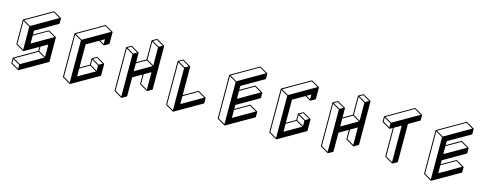

<svg xmlns="http://www.w3.org/2000/svg" viewBox="-30 -1696 6652 2633"><g transform="rotate(15 3296.0 -379.5)"><path d="M233.4 75.2H231.4L120.1 10.3Q116.7 8.3 116.7 4.9V-67.9Q117.2 -71.3 120.1 -73.2L430.7 -252.9V-308.6Q234.9 -195.3 232.9 -195.3Q231.4 -195.3 119.1 -260.3Q116.2 -262.2 116.2 -266.1L115.2 -609.4Q115.7 -612.8 118.2 -614.7Q497.1 -833.5 498.5 -833.5Q500.5 -833.5 612.8 -768.1H613.3Q613.3 -767.6 613.5 -767.3Q613.8 -767.1 614.3 -767.1L615.2 -763.2Q615.7 -763.2 615.7 -690.4Q615.7 -687 612.3 -684.6L301.8 -505.4V-449.2Q497.6 -562.5 499.5 -562.5Q501.5 -562.5 557.4 -530Q613.3 -497.6 613.8 -497.1H614.3L615.2 -495.1Q616.2 -495.1 617.2 -148.9Q617.2 -145 613.8 -143.1Q235.8 75.2 233.4 75.2ZM302.2 -322.3 596.2 -492.2 499.5 -548.3 301.8 -434.1ZM226.1 -213.9 225.1 -541 128.4 -597.7 129.4 -270ZM231.9 -552.7 595.7 -762.7 498.5 -818.8 134.8 -608.9ZM227.1 57.1 226.6 0.5 129.9 -56.2V1ZM233.4 -11.2 534.2 -185.1 437.5 -241.2 136.7 -67.4ZM541 -196.3 540.5 -372.1 443.8 -316.4V-252.9Z M966.3 75.2Q965.3 75.2 964.8 74.7H963.9V74.2H962.9L853 10.3Q849.6 8.3 849.6 4.4L847.7 -609.4L848.1 -609.9Q848.1 -613.3 851.1 -615.2Q1229.5 -834 1231.4 -834Q1233.4 -834 1345.2 -769L1345.7 -768.1H1346.2V-767.6H1346.7V-767.1H1347.2L1348.1 -764.6L1348.6 -600.6Q1348.6 -596.7 1345.2 -594.7Q1281.7 -558.1 1281 -557.9Q1280.3 -557.6 1277.8 -557.6V-558.1H1276.9L1201.2 -602.1L1034.2 -505.9L1035.2 -178.7L1163.6 -252.9V-339.8Q1163.6 -342.3 1165.5 -344.2Q1166 -344.7 1198.7 -363.5Q1231.4 -382.3 1232.9 -382.3Q1234.9 -382.3 1290.8 -349.6Q1346.7 -316.9 1347.2 -316.4H1347.7L1348.1 -315.4H1348.6L1349.1 -313.5L1349.6 -312.5L1350.1 -149.4Q1350.1 -145.5 1346.7 -143.6Q968.3 75.2 966.3 75.2ZM1280.3 -283.2 1329.6 -311.5 1232.9 -368.2 1183.1 -339.4ZM1273.9 -196.8 1273.4 -271.5 1176.8 -327.6V-252.9ZM1035.6 -51.8 1267.1 -185.1 1170.4 -241.7 1035.2 -163.6ZM1272.5 -575.7V-643.1L1214.4 -609.9ZM959.5 56.6 958 -541.5 861.3 -597.7 862.8 0.5ZM964.8 -553.2 1328.6 -763.2 1231.4 -819.3 867.7 -609.4Z M1698.7 75.2H1696.8L1695.8 74.7H1695.3L1585.4 10.7Q1582 8.8 1582 4.9L1580.1 -609.4Q1580.6 -612.8 1583.5 -614.7Q1647.9 -651.9 1649.9 -651.9Q1651.4 -651.9 1707.5 -619.4Q1763.7 -586.9 1763.7 -586.4L1764.6 -585.9V-585.4L1765.6 -584.5L1766.1 -582L1766.6 -581.5V-449.2L1895 -523.4L1894.5 -791Q1894.5 -794.4 1897.5 -796.4Q1961.9 -833.5 1963.9 -833.5Q1965.8 -833.5 2022 -800.8L2078.1 -767.6L2079.1 -767.1V-766.6L2080.6 -764.6L2082.5 -148.9Q2082 -145 2079.1 -143.1L2014.6 -106Q2011.2 -106 2010.5 -106.2Q2009.8 -106.4 2009.8 -106.9L1899.4 -170.9Q1896 -172.9 1896 -176.8L1895.5 -308.6L1767.6 -234.4L1768.1 32.7Q1768.1 36.1 1764.6 38.1Q1701.2 75.2 1698.7 75.2ZM2011.2 -733.9 2060.5 -762.7 1963.9 -818.8 1914.1 -790.5ZM2005.4 -467.3 2004.4 -722.7 1907.7 -778.8 1908.2 -523.4ZM1767.1 -321.8 1998.5 -455.6 1901.9 -511.7 1767.1 -434.1ZM1691.9 57.1 1690.4 -541 1593.3 -597.7 1595.2 1ZM1696.8 -552.7 1746.6 -581.5 1649.4 -637.7 1600.1 -608.9ZM2006.3 -124 2005.4 -372.1 1909.2 -316.4V-180.7Z M2431.2 75.2Q2430.2 75.2 2429.7 74.7H2428.7V74.2H2427.7L2317.9 10.3Q2314.5 8.3 2314.5 4.4L2312.5 -609.9H2313Q2313 -611.3 2313.7 -612.8Q2314.5 -614.3 2347.7 -633.3Q2380.9 -652.3 2382.3 -652.3Q2384.3 -652.3 2440.2 -619.9Q2496.1 -587.4 2496.6 -586.9V-586.4H2497.1V-585.9H2497.6L2498 -585V-584.5H2498.5Q2498.5 -583 2499 -583V-582.5Q2499 -380.9 2500 -179.2Q2696.3 -292.5 2697.8 -292.5Q2699.7 -292.5 2755.6 -259.8Q2811.5 -227.1 2812 -226.6H2812.5V-226.1H2813V-225.6H2813.5L2814.5 -223.1L2814.9 -149.4Q2814.9 -145.5 2811.5 -143.6Q2433.1 75.2 2431.2 75.2ZM2500.5 -51.8 2794.9 -221.7 2697.8 -277.8 2500 -163.6ZM2424.3 56.6 2422.9 -541.5 2326.2 -597.7 2327.6 0.5ZM2429.7 -553.2 2479 -581.5 2382.3 -638.2 2332.5 -609.4Z M3163.6 75.2H3161.6L3049.8 10.3Q3046.9 8.3 3046.9 4.9L3044.9 -609.9Q3045.4 -613.3 3048.3 -614.7Q3426.8 -833.5 3428.7 -833.5Q3430.7 -833.5 3486.6 -801Q3542.5 -768.6 3543 -768.1L3543.9 -767.1V-766.6Q3544.4 -766.6 3544.4 -766.4Q3544.4 -766.1 3544.9 -765.6L3545.4 -763.7V-690.4Q3545.4 -687 3542.5 -685.1L3231.4 -505.4V-449.7Q3427.7 -563 3429.2 -563Q3431.2 -563 3487.3 -530.3Q3543.5 -497.6 3543.9 -497.1Q3544.4 -497.1 3544.4 -496.6V-496.1H3544.9V-495.6H3545.4L3545.9 -492.7Q3546.4 -492.7 3546.4 -419.9Q3546.4 -416 3543 -414.1L3232.4 -234.9V-178.7Q3428.2 -292 3430.2 -292Q3432.1 -292 3488.8 -259.3L3544.4 -226.6L3545.4 -225.6V-225.1H3545.9L3546.4 -224.1L3546.9 -222.2L3547.4 -148.9Q3546.9 -145.5 3543.9 -143.1Q3165.5 75.2 3163.6 75.2ZM3232.9 -51.3 3526.9 -221.2 3430.2 -277.8 3232.4 -163.6ZM3231.9 -322.3 3526.4 -492.2 3429.2 -548.3 3231.4 -434.1ZM3156.7 57.1 3155.3 -541.5 3058.1 -597.7 3060.1 1ZM3161.6 -552.7 3525.4 -762.7 3428.7 -819.3 3064.9 -609.4Z M3896 75.2Q3895 75.2 3894.5 74.7H3893.6V74.2H3892.6L3782.7 10.3Q3779.3 8.3 3779.3 4.4L3777.3 -609.4L3777.8 -609.9Q3777.8 -613.3 3780.8 -615.2Q4159.2 -834 4161.1 -834Q4163.1 -834 4274.9 -769L4275.4 -768.1H4275.9V-767.6H4276.4V-767.1H4276.9L4277.8 -764.6L4278.3 -600.6Q4278.3 -596.7 4274.9 -594.7Q4211.4 -558.1 4210.7 -557.9Q4210 -557.6 4207.5 -557.6V-558.1H4206.5L4130.9 -602.1L3963.9 -505.9L3964.8 -178.7L4093.3 -252.9V-339.8Q4093.3 -342.3 4095.2 -344.2Q4095.7 -344.7 4128.4 -363.5Q4161.1 -382.3 4162.6 -382.3Q4164.6 -382.3 4220.5 -349.6Q4276.4 -316.9 4276.9 -316.4H4277.3L4277.8 -315.4H4278.3L4278.8 -313.5L4279.3 -312.5L4279.8 -149.4Q4279.8 -145.5 4276.4 -143.6Q3897.9 75.2 3896 75.2ZM4210 -283.2 4259.3 -311.5 4162.6 -368.2 4112.8 -339.4ZM4203.6 -196.8 4203.1 -271.5 4106.4 -327.6V-252.9ZM3965.3 -51.8 4196.8 -185.1 4100.1 -241.7 3964.8 -163.6ZM4202.1 -575.7V-643.1L4144 -609.9ZM3889.2 56.6 3887.7 -541.5 3791 -597.7 3792.5 0.5ZM3894.5 -553.2 4258.3 -763.2 4161.1 -819.3 3797.4 -609.4Z M4628.4 75.2H4626.5L4625.5 74.7H4625L4515.1 10.7Q4511.7 8.8 4511.7 4.9L4509.8 -609.4Q4510.3 -612.8 4513.2 -614.7Q4577.6 -651.9 4579.6 -651.9Q4581.1 -651.9 4637.2 -619.4Q4693.4 -586.9 4693.4 -586.4L4694.3 -585.9V-585.4L4695.3 -584.5L4695.8 -582L4696.3 -581.5V-449.2L4824.7 -523.4L4824.2 -791Q4824.2 -794.4 4827.1 -796.4Q4891.6 -833.5 4893.6 -833.5Q4895.5 -833.5 4951.7 -800.8L5007.8 -767.6L5008.8 -767.1V-766.6L5010.3 -764.6L5012.2 -148.9Q5011.7 -145 5008.8 -143.1L4944.3 -106Q4940.9 -106 4940.2 -106.2Q4939.5 -106.4 4939.5 -106.9L4829.1 -170.9Q4825.7 -172.9 4825.7 -176.8L4825.2 -308.6L4697.3 -234.4L4697.8 32.7Q4697.8 36.1 4694.3 38.1Q4630.9 75.2 4628.4 75.2ZM4940.9 -733.9 4990.2 -762.7 4893.6 -818.8 4843.8 -790.5ZM4935.1 -467.3 4934.1 -722.7 4837.4 -778.8 4837.9 -523.4ZM4696.8 -321.8 4928.2 -455.6 4831.5 -511.7 4696.8 -434.1ZM4621.6 57.1 4620.1 -541 4522.9 -597.7 4524.9 1ZM4626.5 -552.7 4676.3 -581.5 4579.1 -637.7 4529.8 -608.9ZM4936 -124 4935.1 -372.1 4838.9 -316.4V-180.7Z M5518.1 -15.6Q5515.6 -15.6 5515.1 -16.1Q5514.6 -16.6 5404.3 -80.6Q5401.4 -82.5 5400.9 -85.9L5399.9 -488.8Q5361.3 -466.8 5360.8 -466.8Q5360.4 -466.8 5359.4 -466.8L5356 -467.3L5245.6 -531.2Q5242.7 -533.2 5242.7 -537.1L5242.2 -609.9Q5242.7 -613.3 5245.6 -614.7Q5624 -833.5 5626 -833.5Q5627.9 -833.5 5683.8 -801Q5739.7 -768.6 5740 -768.1Q5740.2 -767.6 5741.2 -766.6Q5742.2 -765.6 5742.7 -764.2V-690.9Q5742.7 -687 5739.7 -685.1L5585.9 -596.2L5587.4 -58.6Q5587.4 -54.7 5584 -52.7Q5519.5 -15.6 5518.1 -15.6ZM5352.5 -484.4V-541.5L5255.4 -597.7L5255.9 -541ZM5358.9 -552.7 5722.7 -762.7 5626 -819.3 5262.2 -609.4ZM5511.2 -33.7 5509.8 -552.2 5413.1 -496.6 5414.6 -89.8Z M6093.3 75.2H6091.3L5979.5 10.3Q5976.6 8.3 5976.6 4.9L5974.6 -609.9Q5975.1 -613.3 5978 -614.7Q6356.4 -833.5 6358.4 -833.5Q6360.4 -833.5 6416.3 -801Q6472.2 -768.6 6472.7 -768.1L6473.6 -767.1V-766.6Q6474.1 -766.6 6474.1 -766.4Q6474.1 -766.1 6474.6 -765.6L6475.1 -763.7V-690.4Q6475.1 -687 6472.2 -685.1L6161.1 -505.4V-449.7Q6357.4 -563 6358.9 -563Q6360.8 -563 6417 -530.3Q6473.1 -497.6 6473.6 -497.1Q6474.1 -497.1 6474.1 -496.6V-496.1H6474.6V-495.6H6475.1L6475.6 -492.7Q6476.1 -492.7 6476.1 -419.9Q6476.1 -416 6472.7 -414.1L6162.1 -234.9V-178.7Q6357.9 -292 6359.9 -292Q6361.8 -292 6418.5 -259.3L6474.1 -226.6L6475.1 -225.6V-225.1H6475.6L6476.1 -224.1L6476.6 -222.2L6477.1 -148.9Q6476.6 -145.5 6473.6 -143.1Q6095.2 75.2 6093.3 75.2ZM6162.6 -51.3 6456.5 -221.2 6359.9 -277.8 6162.1 -163.6ZM6161.6 -322.3 6456.1 -492.2 6358.9 -548.3 6161.1 -434.1ZM6086.4 57.1 6085 -541.5 5987.8 -597.7 5989.7 1ZM6091.3 -552.7 6455.1 -762.7 6358.4 -819.3 5994.6 -609.4Z"/></g></svg>

Font: 3D Isometric
Style: Bold
Weight: 700
Designer: GGBotNet
Foundry: GGBotNet
Version: 1.14